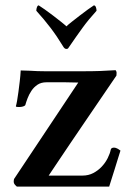

<svg xmlns="http://www.w3.org/2000/svg" viewBox="-20 -694 494 714"><path d="M284 -429Q325 -429 352 -430Q379 -431 410 -433Q414 -428 413.5 -422Q413 -416 413 -413Q342 -309 287 -228Q263 -193 240.5 -159.5Q218 -126 200.5 -100Q183 -74 172 -57.5Q161 -41 161 -41H286Q309 -41 327 -50.5Q345 -60 358.5 -74.5Q372 -89 380.5 -106Q389 -123 392 -138Q393 -142 396.5 -143.5Q400 -145 403 -145Q411 -145 418.5 -140.5Q426 -136 428 -134Q425 -125 419 -105.5Q413 -86 406.5 -65Q400 -44 394 -25.5Q388 -7 386 0H43Q41 -1 36 -6.5Q31 -12 31 -19Q31 -21 31.5 -25Q32 -29 34 -31L271 -387Q245 -387 223 -388H153Q133 -388 119.5 -379Q106 -370 97 -356.5Q88 -343 82.5 -328.5Q77 -314 74 -303Q72 -300 65.5 -298Q59 -296 51 -296Q46 -296 42.5 -296.5Q39 -297 39 -299Q41 -305 43.5 -319Q46 -333 48.5 -352Q51 -371 53.5 -392Q56 -413 57 -432Q73 -431 90 -431Q104 -430 120 -429.5Q136 -429 149 -429ZM227 -512Q220 -512 215 -521Q192 -559 168 -590.5Q144 -622 115 -654Q115 -661 117.5 -667.5Q120 -674 124 -674Q132 -669 147 -658.5Q162 -648 177.5 -636Q193 -624 207 -613Q221 -602 227 -596Q233 -602 247 -613Q261 -624 276.5 -636Q292 -648 306.5 -658.5Q321 -669 329 -674Q334 -674 336.5 -667.5Q339 -661 339 -654Q309 -621 286.5 -590Q264 -559 238 -521Q235 -517 233.5 -514.5Q232 -512 227 -512Z"/></svg>

Font: Vermiglione SemiBold
Style: Regular
Weight: 600
Version: Version 1.000